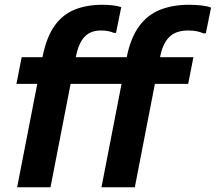

<svg xmlns="http://www.w3.org/2000/svg" viewBox="-20 -786 906 806"><path d="M52 0 159 -550Q176 -632 210 -679Q244 -726 294.5 -746Q345 -766 410 -766Q431 -766 453 -763.5Q475 -761 489 -756L467 -648H458Q446 -653 433.5 -655.5Q421 -658 403 -658Q360 -658 335 -631.5Q310 -605 299 -550L192 0ZM49 -434 71 -546H579L556 -434ZM406 0 512 -546Q528 -626 563 -674.5Q598 -723 651 -744.5Q704 -766 774 -766Q801 -766 826.5 -763Q852 -760 866 -754L844 -646H834Q823 -651 807.5 -654.5Q792 -658 770 -658Q717 -658 689.5 -629.5Q662 -601 652 -546L546 0ZM403 -434 426 -546H792L770 -434Z"/></svg>

Font: Kufam SemiBold
Style: Italic
Weight: 600
Italic angle: -11°
Designer: Artur Schmal
Foundry: Original Type
Version: Version 1.301; ttfautohint (v1.8.3)